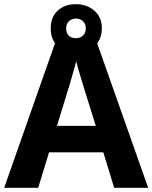

<svg xmlns="http://www.w3.org/2000/svg" viewBox="-20 -900 730 920"><path d="M527 0 475 -170H215L163 0H0L252 -717H437L690 0ZM387 -463Q382 -480 374 -506Q366 -532 358 -559Q350 -586 345 -606Q340 -586 331.5 -556.5Q323 -527 315.5 -500.5Q308 -474 304 -463L253 -297H439ZM344 -648Q290 -648 256.5 -679Q223 -710 223 -764Q223 -818 256.5 -849Q290 -880 344 -880Q396 -880 432 -849Q468 -818 468 -765Q468 -710 432.5 -679Q397 -648 344 -648ZM344 -717Q364 -717 377.5 -729.5Q391 -742 391 -764Q391 -786 377.5 -798.5Q364 -811 344 -811Q324 -811 310.5 -798.5Q297 -786 297 -764Q297 -742 309 -729.5Q321 -717 344 -717Z"/></svg>

Font: Noto Sans Duployan
Style: Bold
Weight: 700
Designer: David Corbett
Foundry: David Corbett
Version: Version 3.001